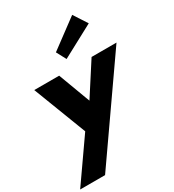

<svg xmlns="http://www.w3.org/2000/svg" viewBox="-365 -1457 1847 2042"><g transform="rotate(-30 558.0 -435.5)"><path d="M506 -1002 569 -884 963 -1095 855 -1261ZM810 -770 558 -379 412 -770H106L356 -119L0 390H306L1116 -770Z"/></g></svg>

Font: Hussar Dziwak
Style: Kur
Weight: 400
Version: Version 1.022